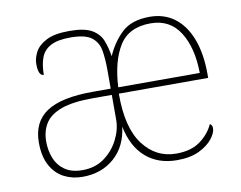

<svg xmlns="http://www.w3.org/2000/svg" viewBox="-65 -629 913 726"><g transform="rotate(-10 391.5 -266.0)"><path d="M197 10Q158 10 126 -6.5Q94 -23 75 -58Q56 -93 56 -146Q56 -225 112.5 -262.5Q169 -300 290 -300H359V-371Q359 -414 353.5 -446.5Q348 -479 323.5 -498Q299 -517 242 -517Q193 -517 166 -502.5Q139 -488 129 -460.5Q119 -433 119 -395Q109 -395 103.5 -406Q98 -417 98 -441Q98 -462 110 -485.5Q122 -509 153.5 -525.5Q185 -542 242 -542Q301 -542 329.5 -525Q358 -508 368.5 -480Q379 -452 384 -420Q406 -471 443.5 -506.5Q481 -542 551 -542Q606 -542 646 -512Q686 -482 707.5 -425.5Q729 -369 729 -290V-276H386Q385 -146 434 -80.5Q483 -15 561 -15Q618 -15 653 -40.5Q688 -66 705 -103Q710 -100 712 -96Q714 -92 714 -85Q714 -68 696.5 -45.5Q679 -23 645 -6.5Q611 10 560 10Q488 10 440.5 -31Q393 -72 377 -151Q368 -76 319 -33Q270 10 197 10ZM201 -15Q250 -15 285 -40.5Q320 -66 339.5 -104.5Q359 -143 359 -181V-276H287Q209 -276 165 -260Q121 -244 102.5 -214.5Q84 -185 84 -145Q84 -111 95.5 -81.5Q107 -52 133 -33.5Q159 -15 201 -15ZM701 -300Q700 -397 662 -457Q624 -517 550 -517Q466 -517 429.5 -458Q393 -399 388 -300Z"/></g></svg>

Font: Noto Serif Kannada Thin
Style: Regular
Weight: 250
Version: Version 2.003